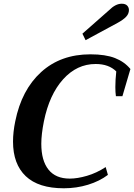

<svg xmlns="http://www.w3.org/2000/svg" viewBox="-20 -1002 721 1032"><path d="M423 -821 566 -947Q601 -982 634 -982Q654 -982 663.5 -972Q673 -962 673 -948Q673 -928 658 -912Q643 -896 612 -879L440 -786ZM50 -241Q50 -292 62 -350Q96 -519 201 -614.5Q306 -710 466 -710Q547 -710 598 -690Q649 -670 681 -631L638 -485H603Q600 -506 600 -534Q600 -573 605 -618Q565 -658 494 -658Q393 -658 319 -575.5Q245 -493 216 -350Q202 -280 202 -229Q202 -139 240.5 -90.5Q279 -42 355 -42Q396 -42 447.5 -57Q499 -72 548 -104L560 -62Q515 -28 453 -9Q391 10 323 10Q187 10 118.5 -55Q50 -120 50 -241Z"/></svg>

Font: Trirong
Style: Bold Italic
Weight: 700
Italic angle: -12°
Designer: Katatrad Team
Foundry: CadsonDemak
Version: Version 1.001